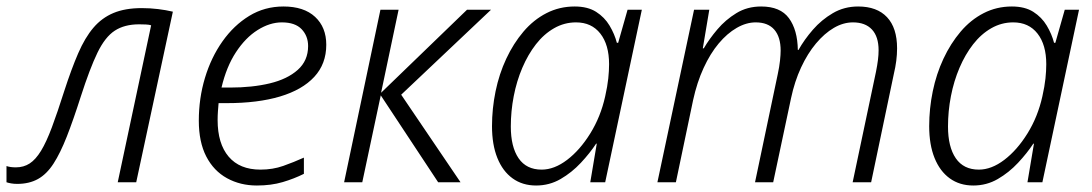

<svg xmlns="http://www.w3.org/2000/svg" viewBox="-60 -562 3367 592"><path d="M-7 5Q-17 5 -25.5 3.5Q-34 2 -40 0V-50Q-34 -48 -27 -47Q-20 -46 -11 -46Q13 -46 31.5 -58Q50 -70 66.5 -97Q83 -124 100 -169.5Q117 -215 138 -281Q160 -349 181 -397.5Q202 -446 228 -476.5Q254 -507 290 -522Q326 -537 377 -537Q403 -537 427.5 -534Q452 -531 473 -526L360 0H303L406 -484Q400 -486 390 -486.5Q380 -487 369 -487Q324 -487 294 -467.5Q264 -448 240.5 -399.5Q217 -351 189 -264Q166 -192 146 -141Q126 -90 105 -57.5Q84 -25 57 -10Q30 5 -7 5Z M732 10Q681 10 640 -12.5Q599 -35 576 -79.5Q553 -124 553 -190Q553 -259 572 -322Q591 -385 626 -434.5Q661 -484 708.5 -513Q756 -542 814 -542Q877 -542 911.5 -510Q946 -478 946 -424Q946 -365 909 -325Q872 -285 803.5 -264.5Q735 -244 639 -244H614Q613 -233 612 -219.5Q611 -206 611 -192Q611 -119 645 -79Q679 -39 743 -39Q781 -39 813.5 -50.5Q846 -62 877 -76V-26Q847 -11 811.5 -0.5Q776 10 732 10ZM649 -292Q718 -292 772 -305Q826 -318 858 -346.5Q890 -375 890 -420Q890 -451 870 -472Q850 -493 809 -493Q772 -493 734.5 -469.5Q697 -446 667.5 -401Q638 -356 623 -292Z M1001 0 1113 -532H1169L1115 -276L1380 -532H1454L1177 -270L1360 0H1291L1114 -268L1057 0Z M1593 10Q1551 10 1520.5 -12Q1490 -34 1473.5 -75Q1457 -116 1457 -173Q1457 -227 1468 -280.5Q1479 -334 1501 -381Q1523 -428 1554 -464.5Q1585 -501 1625 -521.5Q1665 -542 1712 -542Q1752 -542 1778 -525.5Q1804 -509 1819.5 -483Q1835 -457 1842 -430H1846L1875 -532H1919L1806 0H1760L1780 -119H1778Q1759 -90 1731 -60Q1703 -30 1668.5 -10Q1634 10 1593 10ZM1610 -39Q1649 -39 1688.5 -69Q1728 -99 1760 -150.5Q1792 -202 1806 -265Q1813 -296 1815.5 -320Q1818 -344 1818 -364Q1818 -424 1791 -458.5Q1764 -493 1716 -493Q1680 -493 1648.5 -475Q1617 -457 1592.5 -425.5Q1568 -394 1550.5 -353Q1533 -312 1524 -265.5Q1515 -219 1515 -172Q1515 -109 1539 -74Q1563 -39 1610 -39Z M1967 0 2080 -532H2127L2107 -413H2110Q2127 -442 2152 -471.5Q2177 -501 2210.5 -521.5Q2244 -542 2287 -542Q2346 -542 2372.5 -506Q2399 -470 2400 -408H2402Q2420 -440 2446.5 -470.5Q2473 -501 2508 -521.5Q2543 -542 2586 -542Q2644 -542 2675 -509Q2706 -476 2706 -413Q2706 -394 2703.5 -374.5Q2701 -355 2696 -334L2626 0H2569L2641 -341Q2645 -361 2647 -377Q2649 -393 2649 -407Q2649 -449 2628.5 -471Q2608 -493 2570 -493Q2540 -493 2511 -476Q2482 -459 2456 -428Q2430 -397 2410 -354Q2390 -311 2379 -259L2324 0H2268L2338 -333Q2343 -356 2345 -375Q2347 -394 2347 -406Q2347 -448 2327.5 -470.5Q2308 -493 2270 -493Q2241 -493 2211.5 -476Q2182 -459 2156 -428Q2130 -397 2109.5 -352.5Q2089 -308 2077 -253L2024 0Z M2941 10Q2899 10 2868.5 -12Q2838 -34 2821.5 -75Q2805 -116 2805 -173Q2805 -227 2816 -280.5Q2827 -334 2849 -381Q2871 -428 2902 -464.5Q2933 -501 2973 -521.5Q3013 -542 3060 -542Q3100 -542 3126 -525.5Q3152 -509 3167.5 -483Q3183 -457 3190 -430H3194L3223 -532H3267L3154 0H3108L3128 -119H3126Q3107 -90 3079 -60Q3051 -30 3016.5 -10Q2982 10 2941 10ZM2958 -39Q2997 -39 3036.5 -69Q3076 -99 3108 -150.5Q3140 -202 3154 -265Q3161 -296 3163.5 -320Q3166 -344 3166 -364Q3166 -424 3139 -458.5Q3112 -493 3064 -493Q3028 -493 2996.5 -475Q2965 -457 2940.5 -425.5Q2916 -394 2898.5 -353Q2881 -312 2872 -265.5Q2863 -219 2863 -172Q2863 -109 2887 -74Q2911 -39 2958 -39Z"/></svg>

Font: Noto Sans Display Light
Style: Italic
Weight: 300
Italic angle: -12°
Designer: Monotype Design Team
Foundry: Monotype Imaging Inc.
Version: Version 2.003